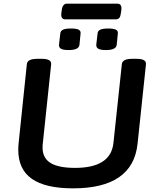

<svg xmlns="http://www.w3.org/2000/svg" viewBox="-20 -1024 860 1051"><path d="M380 7Q229 7 154.5 -45Q80 -97 80 -204Q80 -222 82 -241L127 -673Q130 -702 184 -702H209Q263 -702 260 -672L215 -245Q213 -235 213 -216Q213 -159 256.5 -132Q300 -105 391 -105Q587 -105 601 -242L647 -673Q650 -702 703 -702H728Q782 -702 779 -672L733 -237Q707 7 380 7ZM560 -750Q531 -750 518.5 -757Q506 -764 507 -779L514 -840Q515 -855 529 -861.5Q543 -868 573 -868Q602 -868 614.5 -861.5Q627 -855 625 -840L619 -779Q616 -750 560 -750ZM356 -750Q326 -750 314 -757Q302 -764 303 -779L310 -840Q311 -855 325 -861.5Q339 -868 368 -868Q398 -868 410.5 -861.5Q423 -855 421 -840L415 -779Q412 -750 356 -750ZM338 -918Q311 -918 316 -954L318 -968Q322 -1004 347 -1004H622Q649 -1004 644 -968L642 -954Q640 -935 633.5 -926.5Q627 -918 613 -918Z"/></svg>

Font: Asap Expanded Expanded SemiBold
Style: Italic
Weight: 600
Width: 7
Italic angle: -6°
Designer: Pablo Cosgaya
Foundry: Omnibus-Type
Version: Version 3.001; ttfautohint (v1.8.4.7-5d5b)